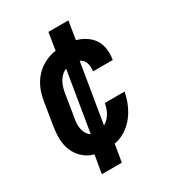

<svg xmlns="http://www.w3.org/2000/svg" viewBox="-178 -736 855 941"><g transform="rotate(-30 250.0 -265.5)"><path d="M204 8Q174 8 146 2Q118 -4 95 -19Q72 -34 56 -57Q40 -80 33 -107Q26 -134 26.5 -163.5Q27 -193 32 -222L53 -352Q57 -377 65.5 -401.5Q74 -426 88.5 -448.5Q103 -471 123 -488.5Q143 -506 167 -517.5Q191 -529 216 -533.5Q241 -538 266 -538Q292 -538 317 -534.5Q342 -531 364 -521.5Q386 -512 404.5 -496.5Q423 -481 434 -460Q445 -439 448 -414Q451 -389 447 -363Q447 -361 446.5 -359.5Q446 -358 446 -356H334Q334 -357 334.5 -357.5Q335 -358 335 -359Q337 -375 334.5 -391.5Q332 -408 322.5 -419.5Q313 -431 298 -436.5Q283 -442 266 -442Q247 -442 227.5 -434Q208 -426 194.5 -410Q181 -394 173.5 -375Q166 -356 163 -337L142 -207Q139 -193 138 -179.5Q137 -166 138.5 -153Q140 -140 144.5 -128Q149 -116 157.5 -106.5Q166 -97 178 -92.5Q190 -88 204 -88Q223 -88 242 -96.5Q261 -105 274.5 -120.5Q288 -136 296 -154.5Q304 -173 307 -193H419Q414 -167 405 -142Q396 -117 382 -93.5Q368 -70 348.5 -50Q329 -30 305.5 -16.5Q282 -3 255.5 2.5Q229 8 204 8ZM120 102 147 -56 164 -53 235 -482H274L219 -490L242 -633H355L329 -474L311 -477L240 -48H202L257 -40L233 102Z"/></g></svg>

Font: Iosevka Curly Oblique
Style: Bold
Weight: 700
Italic angle: -9°
Monospace: yes
Designer: Belleve Invis
Foundry: Belleve Invis
Version: Version 11.1.0; ttfautohint (v1.8.3)